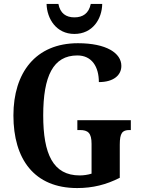

<svg xmlns="http://www.w3.org/2000/svg" viewBox="-20 -943 714 973"><path d="M357 -771C450 -771 497 -848 498 -923H440C430 -875 400 -855 357 -855C315 -855 285 -875 276 -923H216C218 -848 265 -771 357 -771ZM371 10C450 10 518 -7 587 -42V-210C587 -269 600 -284 636 -284H643V-334H372V-284H385C426 -284 444 -269 444 -214V-63C425 -57 403 -54 384 -54C249 -54 199 -162 199 -358C199 -557 249 -662 372 -662C446 -662 481 -604 481 -527C557 -527 595 -563 595 -609C595 -674 519 -724 375 -724C160 -724 48 -574 48 -358C48 -137 153 10 371 10Z"/></svg>

Font: Noto Serif Devanagari Condensed
Style: Bold
Weight: 700
Width: 3
Designer: Universal Thirst, Indian Type Foundry and the Monotype Design Team
Foundry: Monotype Imaging Inc.
Version: Version 2.004